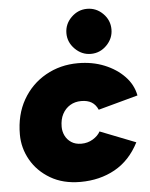

<svg xmlns="http://www.w3.org/2000/svg" viewBox="-54 -793 665 849"><g transform="rotate(-5 279.0 -368.0)"><path d="M269 12Q192 12 136 -21Q80 -54 50 -107Q20 -160 20 -220Q20 -308 57.5 -373.5Q95 -439 159.5 -475.5Q224 -512 303 -512Q367 -512 420 -490.5Q473 -469 508.5 -432Q544 -395 553 -347L377 -299Q367 -322 349 -333Q331 -344 303 -344Q275 -344 253.5 -331Q232 -318 219.5 -294.5Q207 -271 207 -238Q207 -217 216 -198.5Q225 -180 243 -168Q261 -156 288 -156Q316 -156 339 -170Q362 -184 372 -203L530 -141Q490 -63 422.5 -25.5Q355 12 269 12ZM364 -548Q324 -548 294 -578Q264 -608 264 -648Q264 -689 294 -718.5Q324 -748 364 -748Q405 -748 434.5 -718.5Q464 -689 464 -648Q464 -608 434.5 -578Q405 -548 364 -548Z"/></g></svg>

Font: Figtree Black
Style: Italic
Weight: 900
Italic angle: -9.5°
Foundry: Erik Kennedy
Version: Version 2.001;gftools[0.9.30]